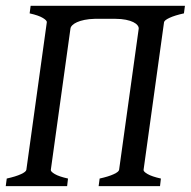

<svg xmlns="http://www.w3.org/2000/svg" viewBox="-22 -635 651 655"><path d="M-2.4 0 1 -25.9Q31.7 -32.7 49.3 -40.8Q66.9 -48.8 67.9 -55.7L137.7 -559.1Q138.7 -564.9 124.3 -573.7Q109.9 -582.5 79.1 -589.4L82.5 -615.2H608.9L605.5 -589.4Q574.2 -582.5 556.4 -574.2Q538.6 -565.9 537.6 -559.1L467.8 -55.7Q466.8 -49.8 481.4 -41.3Q496.1 -32.7 526.9 -25.9L523.9 0H314.5L317.9 -25.9Q348.6 -32.7 366 -40.8Q383.3 -48.8 384.3 -55.7L451.2 -537.1Q451.7 -543 447 -548.8Q442.4 -554.7 432.6 -559.6Q422.9 -564.5 407.5 -567.6Q392.1 -570.8 371.6 -570.8H301.3Q281.2 -570.3 266.1 -567.1Q251 -564 240.7 -559.3Q230.5 -554.7 224.6 -548.8Q218.8 -543 218.3 -537.1L151.4 -55.7Q150.4 -49.8 164.8 -41.3Q179.2 -32.7 210 -25.9L207 0Z"/></svg>

Font: Gentium Book Basic
Style: Italic
Weight: 400
Italic angle: -8°
Designer: J. Victor Gaultney and Annie Olsen
Foundry: SIL International
Version: Version 1.102; 2013; Maintenance release